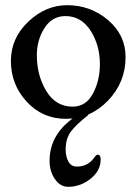

<svg xmlns="http://www.w3.org/2000/svg" viewBox="-20 -450 527 740"><path d="M233 127Q233 153 243.5 172.5Q254 192 276 192Q318 192 342 159Q351 146 356 146Q368 146 368 164Q368 208 329 239Q290 270 243 270Q212 270 191.5 240Q171 210 171 170Q171 60 282 -8H322Q272 31 252.5 58Q233 85 233 127ZM122 -237Q122 -159 158.5 -99Q195 -39 260 -39Q311 -39 338 -89Q365 -139 365 -203Q365 -276 329 -332Q293 -388 232 -388Q181 -388 151.5 -342Q122 -296 122 -237ZM239 -430Q329 -430 396.5 -372.5Q464 -315 464 -230Q464 -133 396.5 -62.5Q329 8 234 8Q144 8 83 -58Q22 -124 22 -215Q22 -303 89 -366.5Q156 -430 239 -430Z"/></svg>

Font: EB Garamond 08
Style: Regular
Weight: 400
Version: Version 0.016 ; ttfautohint (v1.5)